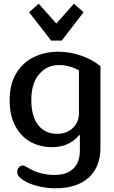

<svg xmlns="http://www.w3.org/2000/svg" viewBox="-20 -780 616 1036"><path d="M137 -714 189 -760 284 -653 379 -760 431 -714 313 -561H256ZM112 196Q92 184 82.5 173Q73 162 73 147Q73 132 82 122.5Q91 113 103 113Q108 113 115 116.5Q122 120 132 126Q196 164 274 164Q341 164 376 129.5Q411 95 411 33V-51H407Q383 -21 346.5 -3.5Q310 14 261 14Q198 14 146.5 -13.5Q95 -41 63.5 -98Q32 -155 32 -240Q32 -326 68 -385Q104 -444 163.5 -472.5Q223 -501 295 -501Q356 -501 417 -480Q478 -459 522 -423V16Q522 121 458.5 178.5Q395 236 278 236Q232 236 187 225Q142 214 112 196ZM406 -171V-400Q384 -413 356 -421Q328 -429 298 -429Q233 -429 191 -379.5Q149 -330 149 -241Q149 -151 186.5 -104.5Q224 -58 288 -58Q339 -58 372.5 -89Q406 -120 406 -171Z"/></svg>

Font: Maitree SemiBold
Style: Regular
Weight: 600
Designer: CadsonDemak Team
Foundry: CadsonDemak
Version: Version 1.001